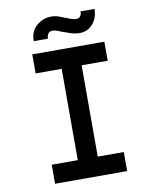

<svg xmlns="http://www.w3.org/2000/svg" viewBox="-95 -952 818 1023"><g transform="rotate(-10 314.0 -440.5)"><path d="M119 0V-103H260V-597H119V-700H509V-597H368V-103H509V0ZM388 -768Q365 -768 341.5 -775.5Q318 -783 297 -791Q280 -798 268 -802Q256 -806 246 -806Q233 -806 224.5 -796.5Q216 -787 216 -768H139Q139 -822 174 -851.5Q209 -881 253 -881Q274 -881 294 -874Q314 -867 333 -859Q347 -853 360.5 -849Q374 -845 383 -845Q397 -845 405 -855Q413 -865 412 -881H488Q488 -852 476 -826Q464 -800 441.5 -784Q419 -768 388 -768Z"/></g></svg>

Font: Lexend Exa
Style: Regular
Weight: 400
Designer: Bonnie Shaver-Troup, Thomas Jockin
Foundry: Lexend
Version: Version 1.007